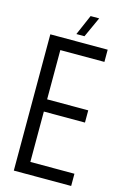

<svg xmlns="http://www.w3.org/2000/svg" viewBox="-127 -892 610 949"><g transform="rotate(15 178.5 -418.0)"><path d="M338.4 0H44.9V-697.3H338.4V-634.8H112.8V-382.8H323.2V-320.3H112.8V-62.5H338.4ZM210.4 -731.9H168.9L213.9 -835.9H257.8Z"/></g></svg>

Font: Agdasima
Style: Regular
Weight: 400
Width: 3
Designer: The DocRepair Project, Patric King
Foundry: Google
Version: Version 2.002